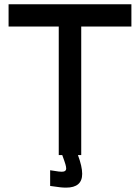

<svg xmlns="http://www.w3.org/2000/svg" viewBox="-20 -714 644 884"><path d="M210.9 69.8Q241.2 74.7 249.8 75.7Q258.3 76.7 264.6 76.7Q284.7 76.7 284.7 61.5Q284.7 54.2 281.2 42.2Q277.8 30.3 266.6 0H250.5V-591.8H19.5V-694.3H585V-591.8H354V0H338.9Q358.4 52.7 358.4 86.4Q358.4 149.9 284.2 149.9Q272 149.9 257.6 148.4Q243.2 147 210.9 142.1Z"/></svg>

Font: Anta
Style: Regular
Weight: 400
Designer: Sergej Lebedev
Foundry: Sergej Lebedev
Version: Version 1.000; ttfautohint (v1.8.4.7-5d5b)